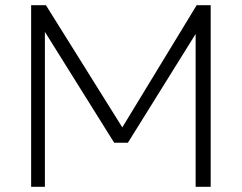

<svg xmlns="http://www.w3.org/2000/svg" viewBox="-20 -720 932 740"><path d="M100 0V-700H157L462 -212H441L738 -700H792V0H734V-614L747 -610L473 -170H420L145 -610L153 -614V0Z"/></svg>

Font: Geologica Cursive Thin
Style: Regular
Weight: 250
Designer: Sindre Bremnes, Frode Helland
Foundry: Monokrom Skriftforlag AS
Version: Version 1.010;gftools[0.9.28]